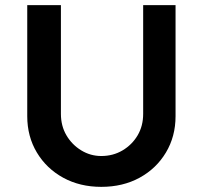

<svg xmlns="http://www.w3.org/2000/svg" viewBox="-20 -721 789 747"><path d="M86 -269V-701H217V-278Q217 -231 238.5 -194.5Q260 -158 296 -136Q332 -114 374 -114Q420 -114 457 -136Q494 -158 515.5 -194.5Q537 -231 537 -278V-701H663V-269Q663 -190 625.5 -127.5Q588 -65 523 -29.5Q458 6 374 6Q291 6 226 -29.5Q161 -65 123.5 -127.5Q86 -190 86 -269Z"/></svg>

Font: Mach Medium
Style: Regular
Weight: 500
Version: Version 1.002